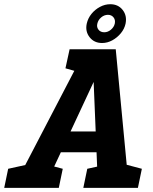

<svg xmlns="http://www.w3.org/2000/svg" viewBox="-74 -904 736 924"><path d="M-9.7 0 337.7 -667H483L546.3 0H397.7L370.7 -654H444L139 0ZM148.7 -171.3 170.3 -271.3H482.3L460.7 -171.3ZM-53.7 0 -34.7 -91.7 71 -115 26.3 0ZM129 0 127.7 -118.3 228 -91.7 209 0ZM327 0 346 -91.7 451.7 -115 407 0ZM509.7 0 508.3 -118.3 608.7 -91.7 589.7 0ZM261 -667H341L335 -548.7L241 -575.3ZM343.5 -790.5Q349.3 -816.3 366.2 -837.2Q383.2 -858.1 407.1 -870.9Q431 -883.7 456.7 -883.7Q494.7 -883.7 516.3 -856.2Q538 -828.7 530.3 -790.3Q525 -765.3 507.7 -744.2Q490.3 -723 466.6 -710Q442.8 -697 417.3 -697Q379 -697 357.2 -725Q335.3 -753 343.5 -790.5ZM394.3 -789.8Q390.3 -773.3 400.1 -761Q409.9 -748.7 427.7 -748.7Q445 -748.7 459.7 -761Q474.3 -773.3 478.3 -789.8Q482.3 -808 472.4 -820.3Q462.5 -832.7 445.6 -832.7Q427.7 -832.7 413 -820.3Q398.3 -808 394.3 -789.8Z"/></svg>

Font: Epunda Slab Light
Style: Italic
Weight: 300
Italic angle: -12°
Designer: Simon Atzbach
Foundry: typofactur
Version: Version 1.102